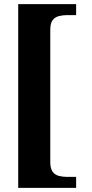

<svg xmlns="http://www.w3.org/2000/svg" viewBox="-20 -780 447 928"><path d="M68 128V-760H348V-707H305Q283 -707 264 -702Q245 -697 234 -682Q223 -667 223 -635V3Q223 34 234 49.5Q245 65 264 70Q283 75 305 75H348V128Z"/></svg>

Font: Noto Serif Gujarati
Style: Regular
Weight: 400
Designer: Universal Thirst, Indian Type Foundry and the Monotype Design Team
Foundry: Monotype Imaging Inc.
Version: Version 2.102